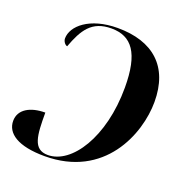

<svg xmlns="http://www.w3.org/2000/svg" viewBox="-132 -842 932 974"><g transform="rotate(20 334.5 -355.0)"><path d="M340 -724C189 -724 106 -650 106 -583C106 -568 118 -551 130 -549C166 -646 204 -711 311 -711C421 -711 477 -638 477 -452C477 -183 354 3 226 3C145 3 141 -72 141 -195C62 -195 2 -163 2 -100C2 -33 68 14 213 14C534 14 643 -260 643 -435C643 -626 531 -724 340 -724Z"/></g></svg>

Font: Noto Serif Display
Style: Bold Italic
Weight: 700
Italic angle: -12°
Designer: Monotype Design Team
Foundry: Monotype Imaging Inc.
Version: Version 2.009